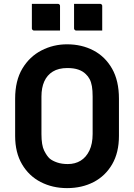

<svg xmlns="http://www.w3.org/2000/svg" viewBox="-20 -948 690 988"><path d="M325.1 -720Q400.4 -720 460.7 -688.5Q521 -657 556.5 -595Q592.1 -532.9 592.1 -439.9V-248.7Q592.1 -162.7 557.1 -102.6Q522.1 -42.5 462 -11.3Q402 20 324.9 20Q250.3 20 189.5 -11.3Q128.8 -42.5 93.4 -102.7Q57.9 -162.8 57.9 -248.8V-439.9Q57.9 -532.9 95 -595Q132.2 -657 193.4 -688.5Q254.6 -720 325.1 -720ZM193.3 -258.2Q193.3 -200.8 207.3 -172.8Q221.3 -144.8 236.2 -131.6Q250.5 -120 274.1 -111.9Q297.6 -103.8 329.1 -103.8Q366.6 -103.8 395 -121.2Q423.3 -138.5 440 -173.2Q456.7 -208 456.7 -258.9V-451.3Q456.7 -482.6 453 -504.2Q449.2 -525.8 441.2 -540.9Q433.2 -555.9 421.2 -566.9Q406 -582 382.9 -589.9Q359.8 -597.9 326.9 -597.9Q281.5 -597.9 251.9 -579.8Q222.4 -561.6 207.8 -529Q193.3 -496.4 193.3 -451.3ZM144 -928.1Q177 -928.1 211 -928.1Q244.9 -928.1 277.9 -928.1Q281.9 -928.1 283.9 -926.6Q285.9 -925.1 287.4 -923.1Q288.9 -921.1 288.9 -917.1V-790.9Q255.9 -790.9 222 -790.9Q188 -790.9 155 -790.9Q152 -790.9 149.5 -792.4Q147 -793.9 145.5 -796.4Q144 -798.9 144 -801.9ZM361.1 -928.1Q394.1 -928.1 428 -928.1Q462 -928.1 495 -928.1Q499 -928.1 501 -926.6Q503 -925.1 504.5 -923.1Q506 -921.1 506 -917.1V-790.9Q473 -790.9 439 -790.9Q405.1 -790.9 372.1 -790.9Q369.1 -790.9 366.6 -792.4Q364.1 -793.9 362.6 -796.4Q361.1 -798.9 361.1 -801.9Z"/></svg>

Font: Recursive Sans Linear Light
Style: Regular
Weight: 300
Version: Version 1.085